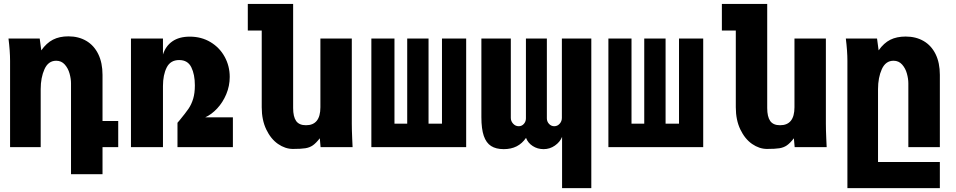

<svg xmlns="http://www.w3.org/2000/svg" viewBox="-20 -745 4840 972"><path d="M23 -550H181L189 -490Q215.5 -527.5 248.2 -544.2Q281 -561 326 -561Q378 -561 417 -538Q456 -515 477.5 -471Q499 -427 499 -366V-132.5H578.5V0H499V137H339.5V-323.5Q339.5 -346 332.2 -372.5Q325 -399 308 -418.2Q291 -437.5 264.5 -437.5Q224.5 -437.5 205.2 -394.8Q186 -352 186 -293.5V0H31V-437Q31 -486 23 -550Z M643 -550H805V-469Q818.5 -512 852.8 -535.8Q887 -559.5 941 -559.5Q999.5 -559.5 1045.8 -531.8Q1092 -504 1117.5 -457.2Q1143 -410.5 1143 -355.5Q1143 -310 1125.5 -268.2Q1108 -226.5 1079.5 -196Q1051 -165.5 1019 -151H1159V0H878.5V-123.5L890 -137Q920 -173.5 934.8 -195.2Q949.5 -217 958 -245.2Q966.5 -273.5 966.5 -313Q966.5 -368 948.5 -404.5Q930.5 -441 887 -441Q843 -441 824 -403.5Q805 -366 805 -309.5V0H643Z M1305 -202V-590.5H1234.5V-725H1464V-198Q1464 -154 1479.2 -132.5Q1494.5 -111 1529 -111Q1602 -111 1602 -202V-550H1761V-119Q1761 -87.5 1763 -43.5Q1764 -28.5 1765 0H1603L1599 -45Q1579.5 -20 1563.5 -9Q1547.5 2 1526 5.5Q1504.5 9 1463 9Q1424 9 1387.5 -16.2Q1351 -41.5 1328 -89.5Q1305 -137.5 1305 -202Z M2340 0H1860V-550H1977V-119H2041.5V-550H2149.5V-119H2217.5V-550H2340Z M2973.5 207.5H2825.5V-52Q2815 -26 2789.2 -8Q2763.5 10 2732 10Q2701 10 2676.8 -5.8Q2652.5 -21.5 2643 -47Q2623.5 -18.5 2595.5 -4.2Q2567.5 10 2530 10Q2491 10 2466.2 -5.8Q2441.5 -21.5 2429.2 -57Q2417 -92.5 2417 -152V-550H2566V-148Q2566 -131.5 2577.8 -118.8Q2589.5 -106 2606 -106Q2621.5 -106 2632 -117.8Q2642.5 -129.5 2642.5 -146V-550H2748.5V-146Q2748.5 -129.5 2759.5 -117.8Q2770.5 -106 2786 -106Q2802 -106 2813.2 -118.5Q2824.5 -131 2824.5 -148V-550H2973.5Z M3540 0H3060V-550H3177V-119H3241.5V-550H3349.5V-119H3417.5V-550H3540Z M3705 -202V-590.5H3634.5V-725H3864V-198Q3864 -154 3879.2 -132.5Q3894.5 -111 3929 -111Q4002 -111 4002 -202V-550H4161V-119Q4161 -87.5 4163 -43.5Q4164 -28.5 4165 0H4003L3999 -45Q3979.5 -20 3963.5 -9Q3947.5 2 3926 5.5Q3904.5 9 3863 9Q3824 9 3787.5 -16.2Q3751 -41.5 3728 -89.5Q3705 -137.5 3705 -202Z M4262 -550H4420L4428 -490Q4454.5 -527.5 4487.2 -543.8Q4520 -560 4565 -560Q4617 -560 4656 -537.2Q4695 -514.5 4716.5 -470.8Q4738 -427 4738 -366V0H4578.5V-323.5Q4578.5 -346 4571.2 -372.5Q4564 -399 4547 -418.2Q4530 -437.5 4503.5 -437.5Q4463.5 -437.5 4444.2 -394.8Q4425 -352 4425 -293.5V75H4738V207.5H4270V-437Q4270 -486 4262 -550Z"/></svg>

Font: JuliaMono Black
Style: Regular
Weight: 900
Monospace: yes
Designer: cormullion
Foundry: corm
Version: Version 0.054; ttfautohint (v1.8.4)